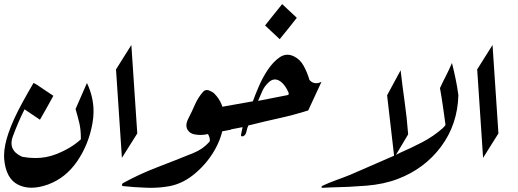

<svg xmlns="http://www.w3.org/2000/svg" viewBox="-20 -902 2487 922"><path d="M97.7 -377 94.7 -370.6Q67.4 -316.4 42 -248Q35.2 -230 35.2 -214.4Q35.2 -171.4 87.4 -148.9Q119.6 -143.1 149.4 -143.1Q201.7 -143.1 248 -161.1Q320.3 -189 368.2 -232.9V-241.7Q368.2 -278.3 361.3 -309.6Q353 -344.7 342.8 -378.4L397.5 -503.4Q429.2 -437 429.2 -366.7Q429.2 -337.9 423.8 -309.1Q405.8 -207.5 349.6 -126Q294.4 -46.9 210.9 -16.1Q167.5 -0.5 130.9 -0.5Q96.7 -0.5 67.9 -14.6Q8.3 -43.5 0 -139.2Q-0.5 -147 -0.5 -154.8Q-0.5 -248.5 87.4 -409.2Q99.1 -431.2 113.5 -456.1Q127.9 -481 141.1 -503.9L156.2 -495.6L157.7 -494.6L236.3 -441.9Q220.2 -412.1 204.1 -383.8Q188 -355.5 171.9 -327.1Z M537.1 -568.8 610.8 -686 639.2 -261.2 565.4 -144Z M795.4 -8.3Q750 0 703.1 0Q693.4 0 683.1 -0.5Q626 -2.4 571.3 -8.3Q565.9 -8.3 565.9 -14.2Q565.9 -19.5 570.3 -22.5Q647.9 -65.4 735.4 -98.9Q822.8 -132.3 909.2 -167.5Q953.6 -185.1 985.4 -220.7Q987.8 -224.1 987.8 -229.5Q987.8 -233.4 986.8 -238.3Q983.9 -250.5 978.5 -258.3Q960.9 -253.9 941.4 -253.9Q934.1 -253.9 926.8 -254.9Q898.9 -256.8 886.2 -271.5Q875 -283.7 875 -299.8Q875 -314.5 884.3 -332.5Q900.9 -364.7 916 -399.4Q931.2 -434.1 955.1 -460.9Q962.9 -469.7 973.1 -469.7Q978 -469.7 983.4 -467.8Q1000.5 -461.4 1009.3 -452.6Q1055.7 -405.3 1055.7 -338.9V-332.5Q1053.2 -261.7 1017.8 -194.1Q982.4 -126.5 922.6 -74Q862.8 -21.5 795.4 -8.3Z M1405.3 -816.4Q1384.8 -790 1364.3 -764.6Q1343.8 -739.3 1323.2 -713.9L1252.9 -779.8Q1272.9 -805.7 1293.7 -831.1Q1314.5 -856.4 1335 -882.3Z M1365.7 -457Q1350.6 -492.2 1329.6 -508.8Q1314.5 -520.5 1300.3 -520.5Q1285.6 -520.5 1272 -508.3Q1251.5 -490.2 1240.5 -466.6Q1229.5 -442.9 1219.2 -417.5L1360.8 -445.3Q1366.7 -446.8 1366.7 -451.7Q1366.7 -454.1 1365.7 -457ZM1013.2 -383.3H1014.2L1016.1 -383.8L1194.3 -415.5Q1203.6 -441.9 1222.2 -485.6Q1240.7 -529.3 1266.4 -567.4Q1292 -605.5 1323.7 -627.4Q1341.3 -639.2 1360.4 -639.2Q1375.5 -639.2 1391.6 -631.3Q1420.9 -617.2 1438 -586.2Q1455.1 -555.2 1466.3 -517.6Q1480 -502.4 1498 -502.4Q1510.3 -502.4 1523.9 -509.3L1460 -371.6Q1388.2 -349.1 1319.8 -334.2Q1251.5 -319.3 1172.4 -299.3Q1167.5 -289.6 1163.6 -270.8Q1159.7 -252 1147 -247.6Q1145 -247.1 1143.6 -247.1Q1137.2 -247.1 1137.2 -253.4Q1137.2 -254.9 1137.7 -256.8Q1138.7 -262.7 1141.1 -273.2Q1143.6 -283.7 1145 -291.5Q1121.6 -286.6 1089.4 -280.8L1088.9 -279.3Q1056.6 -273.4 1024.9 -267.1Q1022 -266.1 1019.5 -265.4Q1017.1 -264.6 1014.6 -264.2V-264.6Q1008.8 -263.2 1003.4 -262Q998 -260.7 992.2 -259.8Z M1873.5 -145 1838.9 -444.3 1903.8 -564.5Q1912.6 -486.8 1923.3 -411.9Q1934.1 -336.9 1939.9 -256.8Z M2181.2 -444.8Q2177.2 -304.2 2097.9 -197.8Q2018.6 -91.3 1889.6 -42.5Q1823.2 -17.1 1739 -10.3Q1654.8 -3.4 1567.9 -2Q1558.6 -1.5 1537.1 -0.5Q1535.2 0 1533.2 0Q1523.4 0 1523.4 -3.4Q1523.4 -5.9 1528.3 -9.8Q1559.1 -24.4 1594.5 -37.1Q1629.9 -49.8 1662.6 -63L1877.9 -156.7Q1895 -165 1899.4 -167.5Q1955.6 -191.9 2008.8 -219.7Q2062 -247.6 2105 -285.6Q2119.1 -298.3 2119.1 -303.7V-304.2Q2113.3 -347.7 2106.9 -391.8Q2100.6 -436 2092.8 -479Q2106.9 -509.8 2122.1 -539.1Q2137.2 -568.4 2150.4 -599.6Q2159.7 -562.5 2167.7 -524.2Q2175.8 -485.8 2181.2 -444.8Z M2271.5 -568.8 2345.2 -686 2373.5 -261.2 2299.8 -144Z"/></svg>

Font: Aref Ruqaa
Style: Regular
Weight: 400
Designer: Abdullah Aref
Version: Version 1.002